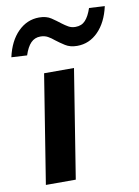

<svg xmlns="http://www.w3.org/2000/svg" viewBox="-97 -804 621 860"><g transform="rotate(-10 214.0 -373.5)"><path d="M41 0 120 -494H256L177 0ZM59 -586 -12 -590Q4 -662 45 -703Q86 -744 141 -744Q174 -744 195.5 -729.5Q217 -715 236 -700Q249 -690 263 -682Q277 -674 295 -674Q323 -674 340 -692.5Q357 -711 369 -747L440 -743Q424 -671 383.5 -630Q343 -589 288 -589Q256 -589 234 -603Q212 -617 194 -631Q180 -643 165.5 -651Q151 -659 132 -659Q106 -659 88.5 -641Q71 -623 59 -586Z"/></g></svg>

Font: Nunito Sans 10pt SemiExpanded
Style: Bold Italic
Weight: 700
Width: 6
Italic angle: -9°
Designer: Vernon Adams
Foundry: Vernon Adams
Version: Version 3.101;gftools[0.9.27]